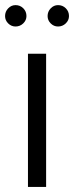

<svg xmlns="http://www.w3.org/2000/svg" viewBox="-59 -734 291 754"><path d="M50.8 0V-522.9H122.1V0ZM-39.1 -670.9Q-39.1 -688.5 -26.9 -701.2Q-14.6 -713.9 2 -713.9Q20 -713.9 32.5 -701.4Q44.9 -689 44.9 -670.9Q44.9 -654.3 32.2 -642.1Q19.5 -629.9 2 -629.9Q-14.6 -629.9 -26.9 -642.1Q-39.1 -654.3 -39.1 -670.9ZM127.9 -670.9Q127.9 -688.5 140.1 -701.2Q152.3 -713.9 168.9 -713.9Q187 -713.9 199.5 -701.4Q211.9 -689 211.9 -670.9Q211.9 -654.3 199.2 -642.1Q186.5 -629.9 168.9 -629.9Q152.3 -629.9 140.1 -642.1Q127.9 -654.3 127.9 -670.9Z"/></svg>

Font: Lumene Sans Condensed
Style: Regular
Weight: 400
Width: 3
Designer: Deni Anggara
Version: Version 1.003;Glyphs 3.1.2 (3151)